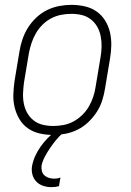

<svg xmlns="http://www.w3.org/2000/svg" viewBox="-20 -548 540 791"><path d="M199 8Q171 8 144 2Q117 -4 95.5 -19Q74 -34 60.5 -56.5Q47 -79 40.5 -105Q34 -131 35 -159Q36 -187 40 -215L60 -335Q64 -361 72.5 -386Q81 -411 95 -433.5Q109 -456 129 -475Q149 -494 173 -506Q197 -518 223 -523Q249 -528 274 -528Q302 -528 329 -522Q356 -516 377.5 -501Q399 -486 413 -463.5Q427 -441 433 -415Q439 -389 438.5 -361Q438 -333 433 -305L413 -185Q409 -159 401 -134Q393 -109 378.5 -86.5Q364 -64 344 -45Q324 -26 300 -14Q276 -2 250 3Q224 8 199 8ZM200 -29Q220 -29 241.5 -33Q263 -37 282.5 -47.5Q302 -58 318.5 -74Q335 -90 346 -109Q357 -128 364 -149Q371 -170 374 -191L394 -311Q398 -333 398.5 -355Q399 -377 395 -398Q391 -419 381 -437Q371 -455 354.5 -468Q338 -481 317.5 -486Q297 -491 274 -491Q254 -491 232.5 -487Q211 -483 191 -472.5Q171 -462 155 -446Q139 -430 128 -411Q117 -392 110 -371Q103 -350 99 -329L79 -209Q76 -187 75 -165Q74 -143 78 -122Q82 -101 92 -83Q102 -65 118.5 -52Q135 -39 156 -34Q177 -29 200 -29ZM192 223Q174 223 157.5 217.5Q141 212 129.5 200Q118 188 113.5 171Q109 154 112 136Q116 115 125 95Q134 75 147 56.5Q160 38 175.5 22Q191 6 209 -8H240L239 0Q223 14 210 30Q197 46 185.5 63Q174 80 164.5 98Q155 116 151 135Q150 146 152.5 156.5Q155 167 162.5 174Q170 181 180.5 184.5Q191 188 203 188Q209 188 216 187Q223 186 229 183L223 219Q216 221 208 222Q200 223 192 223Z"/></svg>

Font: Iosevka Term Curly Extralight
Style: Italic
Weight: 200
Italic angle: -9°
Designer: Belleve Invis
Foundry: Belleve Invis
Version: Version 32.3.0